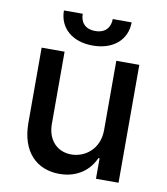

<svg xmlns="http://www.w3.org/2000/svg" viewBox="-83 -799 759 875"><g transform="rotate(10 297.0 -361.5)"><path d="M416.9 -226.2C417.3 -133.5 348.4 -89.5 288.7 -89.5C223 -89.5 177.6 -137.1 177.6 -211.3V-545.5H71.4V-198.5C71.4 -63.2 145.6 7.1 250.4 7.1C332.4 7.1 388.1 -36.2 413.4 -94.5H419V0H523.4V-545.5H416.9ZM142 -730.1C142 -650.2 202.8 -595.2 298.3 -595.2C394.5 -595.2 455.3 -650.2 455.3 -730.1H367.9C367.9 -694.2 348 -662.6 298.3 -662.6C247.9 -662.6 229 -694.6 229 -730.1Z"/></g></svg>

Font: Magic Ui Pro Medium
Style: Regular
Weight: 500
Designer: Stefan Endress, Andreas Faust
Version: Version 1.000;FEAKit 1.0